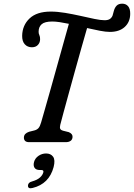

<svg xmlns="http://www.w3.org/2000/svg" viewBox="-20 -773 728 1044"><path d="M307.5 -93.5Q304 -78.5 308 -71.8Q312 -65 322 -62.5L354 -54.5Q375.5 -45.5 374.5 -28Q373.5 -13.5 363.5 -6.8Q353.5 0 338 0H138.5Q123 0 116.2 -7.2Q109.5 -14.5 110 -25.5Q110.5 -37.5 117.8 -44.8Q125 -52 138 -56.5L166 -63.5Q180.5 -67 189 -76.2Q197.5 -85.5 203.5 -107Q210 -129.5 224 -178.5Q238 -227.5 255.8 -290.5Q273.5 -353.5 292 -420Q310.5 -486.5 327 -545.5Q343.5 -604.5 354.5 -643.5Q328.5 -649 305.2 -652.5Q282 -656 264.5 -656Q223 -656 206.5 -641.2Q190 -626.5 190 -601Q189.5 -591.5 194 -582Q198.5 -572.5 198 -559.5Q198 -541.5 186.2 -528.8Q174.5 -516 153.5 -516Q129.5 -516 114.8 -532.2Q100 -548.5 100.5 -578.5Q101.5 -635.5 140.8 -672.8Q180 -710 256 -710Q292.5 -710 334.2 -703Q376 -696 417.2 -686.8Q458.5 -677.5 493 -670.2Q527.5 -663 548.5 -663Q567 -663 577 -669.5Q587 -676 592 -688Q595 -696.5 596 -702.5Q597 -708.5 599 -713.5Q604 -732 614.5 -742.5Q625 -753 644.5 -753Q664.5 -753 676.5 -739.2Q688.5 -725.5 688 -697Q687.5 -653 658 -626.2Q628.5 -599.5 577.5 -599.5Q555.5 -599.5 522.8 -605.8Q490 -612 453.5 -620.5Q440 -574 422.8 -513Q405.5 -452 387.5 -386.8Q369.5 -321.5 353 -262Q336.5 -202.5 324.5 -157.8Q312.5 -113 307.5 -93.5ZM197 151.5Q176 151.5 168 139.5Q160 127.5 165 108Q170.5 87.5 189.2 74.5Q208 61.5 230.5 61.5Q256 61.5 268.8 79.2Q281.5 97 271.5 135.5Q247 227 157.5 249Q132 255.5 132 236.5Q132.5 219 154.5 213.5Q182.5 205.5 197 192.5Q211.5 179.5 215.5 164.5Q219 151.5 205 151.5Z"/></svg>

Font: Fraunces 72pt SuperSoft
Style: Italic
Weight: 400
Italic angle: -16°
Version: Version 1.000;[b76b70a41]